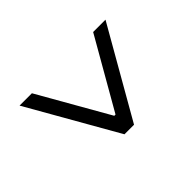

<svg xmlns="http://www.w3.org/2000/svg" viewBox="-136 -758 880 880"><g transform="rotate(45 304.0 -317.5)"><path d="M520 -348V-286L87 -39V-119L427 -313V-321L87 -516V-596Z"/></g></svg>

Font: Asta Sans
Style: Regular
Weight: 400
Designer: 42dot
Version: Version 1.000